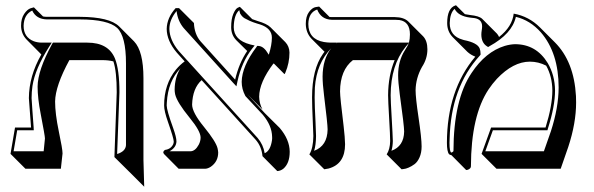

<svg xmlns="http://www.w3.org/2000/svg" viewBox="-20 -585 2258 730"><path d="M415 12.2 423.8 -233.9Q423.8 -313.5 411.1 -351.6Q392.6 -356.4 368.7 -356.4H243.7Q190.4 -258.3 189.5 -199.2Q189.5 -152.8 203.6 -85.4Q217.8 -18.1 217.8 -1.5L211.4 56.6H76.7L20 0L37.1 -100.1H98.1Q97.2 -117.2 93.3 -164.1Q89.8 -206.5 89.8 -211.9Q90.3 -295.9 137.2 -377.9L81.1 -434.6Q60.5 -456.1 60.1 -486.8Q60.1 -514.6 72 -532.2Q84 -549.8 96.7 -553.7L108.9 -557.1L143.6 -522.5Q150.9 -521 158.2 -521H284.2Q396.5 -520.5 433.1 -484.4L489.7 -427.7Q525.4 -390.6 525.4 -287.6V23.4L528.3 125L471.7 68.4ZM425.3 0.5Q457.5 -9.3 459 -33.2V-344.2Q459 -447.3 425.3 -479Q390.6 -510.7 284.2 -511.2H158.2Q117.7 -512.2 102.5 -544.9Q70.8 -529.8 69.8 -486.8Q69.8 -443.4 108.4 -428.2Q122.1 -423.3 137.2 -422.9H176.8L167 -407.7Q113.3 -323.2 103.5 -258.3Q100.1 -235.4 100.1 -211.9Q100.1 -207.5 103 -167.5Q106.9 -118.2 107.9 -100.6L108.4 -89.8H45.4L31.7 -9.8H146L150.9 -58.6Q150.9 -67.9 134.8 -151.4Q123 -211.4 123 -255.9Q123.5 -317.9 178.2 -418L181.2 -422.9H312Q392.1 -422.9 417 -362.8Q434.1 -320.3 434.1 -233.9Z M1080.6 -385.3Q1080.6 -345.2 1064.9 -308.6Q1062.5 -303.2 1061.5 -303.2L1021.5 -343.3Q1020.5 -343.3 1019.5 -343.3Q965.8 -272 965.3 -217.3Q965.8 -191.4 978 -168.9L921.4 -225.6L986.8 -154.8L1043.5 -98.6Q1081.1 -54.2 1081.5 -8.3Q1081.5 36.6 1056.6 57.1Q1045.9 64.9 1034.2 65.4L978 8.8Q974.6 -28.3 951.7 -54.2L746.6 -280.3Q712.4 -249.5 710.4 -187.5Q710.4 -157.7 755.9 -102.1Q800.8 -46.9 807.1 -21.5Q809.1 -12.7 809.6 -5.4Q809.6 29.3 781.7 48.8Q770.5 56.2 760.3 56.6H659.2L603 0Q601.1 -4.4 600.6 -5.9Q602.1 -12.2 607.9 -15.1Q629.9 -18.1 638.7 -37.1Q640.6 -42.5 640.6 -46.9Q640.6 -58.6 618.7 -121.1Q604 -162.6 604 -184.1Q604 -264.6 648.9 -320.3Q664.6 -338.9 682.1 -351.6L651.9 -385.3Q614.3 -429.7 613.8 -475.1Q614.7 -517.6 647.9 -554.2H660.6L717.3 -497.6Q719.2 -455.1 742.2 -428.2L874 -282.2Q888.7 -345.2 919.9 -391.1L877.9 -432.6Q858.9 -452.6 858.9 -481.9Q858.9 -512.7 866.9 -531.7Q875 -550.8 883.3 -555.2L891.6 -559.1Q893.6 -557.6 894.5 -556.6L939 -512.2Q948.7 -508.8 960 -504.9Q994.1 -495.1 1008.3 -481.4L1064.9 -424.8Q1080.1 -408.7 1080.6 -385.3ZM666 -325.2Q618.7 -276.4 614.3 -194.8Q613.8 -189 613.8 -184.1Q613.8 -166 638.2 -98.6Q650.9 -63.5 650.9 -46.9Q649.9 -23.9 624.5 -9.8H703.6Q722.2 -9.8 735.8 -35.2Q742.7 -48.8 742.7 -62Q742.7 -86.4 700.7 -137.7Q653.3 -195.8 646 -226.1Q644 -235.8 644 -244.1Q644.5 -291.5 666 -325.2ZM697.8 -349.1 700.7 -345.7 959.5 -60.5Q981 -35.2 986.3 -2.4Q1008.3 -11.7 1014.2 -52.2Q1015.1 -59.1 1014.6 -64.9Q1013.7 -107.4 979.5 -148.4L913.1 -219.7L912.6 -220.7Q898.9 -246.6 898.9 -273.9Q899.9 -333 955.1 -406.2L958 -410.6L963.9 -410.2Q983.4 -408.7 1000 -379.9Q1001.5 -377.9 1002 -377Q1013.7 -414.1 1013.7 -441.9Q1013.7 -477.5 968.3 -492.2Q962.9 -493.7 957 -495.6Q940.9 -500.5 928.7 -506.1Q916.5 -511.7 909.9 -515.6Q903.3 -519.5 898.7 -525.4Q894 -531.2 893.1 -533.4Q892.1 -535.6 891.1 -541L889.6 -546.4Q869.6 -528.8 868.7 -481.9Q868.7 -432.6 931.2 -416Q932.6 -415.5 933.1 -415.5L948.2 -412.1L938.5 -399.9Q898.9 -349.1 882.8 -275.4L878.9 -256.8L864.3 -272.5L678.2 -478.5Q655.8 -505.4 651.4 -543Q624 -509.8 624 -475.1Q625 -432.6 659.2 -391.6L689.5 -357.9Z M1560.1 -242.2Q1560.1 -213.4 1571.3 -138.2Q1583 -59.6 1583 -28.3Q1583 -4.4 1575.2 13.2Q1567.4 30.8 1556.2 39.1Q1544.9 47.4 1533.7 52.2Q1522.5 57.1 1514.6 57.6L1506.8 58.6L1450.2 2Q1462.9 -17.6 1463.4 -48.8Q1463.4 -69.8 1459.5 -136Q1455.6 -202.1 1455.6 -223.1Q1456.1 -297.9 1480.5 -356.4H1321.8Q1273.4 -318.8 1272.9 -237.3Q1272.9 -215.3 1286.6 -104.5Q1291.5 -62.5 1292 -36.6Q1292 38.6 1229.5 55.7Q1229.5 55.7 1212.9 58.6L1156.2 2Q1170.9 -21.5 1171.4 -67.9Q1171.4 -80.6 1169.4 -118.7Q1166.5 -181.6 1166.5 -214.8Q1166.5 -321.8 1208 -380.4Q1211.4 -384.8 1213.9 -388.2L1164.1 -438Q1143.1 -460.4 1142.6 -494.1Q1142.6 -522.9 1155 -539.6Q1167.5 -556.2 1180.7 -558.1L1193.4 -560.1L1232.9 -520.5Q1237.8 -520 1241.2 -520H1481.4Q1515.6 -519.5 1532.2 -503.4L1588.9 -446.8Q1605 -429.7 1605 -397.5Q1605 -361.8 1584.5 -330.6Q1561 -288.6 1560.1 -242.2ZM1239.7 -401.9Q1183.6 -345.2 1177.2 -252Q1176.3 -234.9 1176.3 -214.8Q1176.3 -181.6 1179.7 -119.6Q1181.6 -80.6 1181.6 -67.9Q1181.2 -32.7 1174.3 -11.7Q1224.6 -30.3 1225.6 -92.8Q1225.6 -113.3 1211.9 -223.6Q1206.5 -266.6 1206.5 -293.9Q1207 -361.3 1239.7 -401.9ZM1257.8 -419.9Q1257.8 -419.9 1258.8 -420.4L1262.2 -422.9H1535.6L1522 -406.7Q1465.8 -336.9 1465.3 -223.1Q1465.3 -202.6 1469.2 -137.7Q1473.1 -70.8 1473.6 -48.8Q1473.1 -27.3 1468.3 -11.7Q1515.6 -28.8 1516.6 -85Q1516.6 -106.4 1500 -226.1Q1493.7 -273.4 1493.7 -298.8Q1493.7 -353.5 1519 -393.1Q1530.8 -411.6 1534.7 -421.9Q1538.6 -437 1538.6 -454.1Q1538.6 -502.4 1499 -508.8Q1490.7 -509.8 1481.4 -509.8H1241.2Q1200.7 -511.2 1186 -548.8Q1153.3 -537.6 1152.3 -494.1Q1152.3 -436 1211.4 -425.3Q1223.6 -423.3 1236.3 -422.9H1261.2Z M1933.1 -533.2Q1990.7 -522.9 2032.7 -481L2089.4 -424.3Q2162.6 -351.1 2169.9 -219.7Q2170.4 -207 2170.4 -195.3Q2170.4 -116.7 2140.6 -26.4L2111.8 56.6H1867.7L1811 0L1847.2 -100.1H2054.2Q2080.1 -183.1 2080.1 -241.2Q2079.6 -293.9 2056.6 -335.4Q2027.3 -350.6 1994.6 -350.6Q1931.2 -350.6 1869.1 -285.2Q1851.6 -266.1 1837.9 -245.6Q1771 -145.5 1770.5 47.4Q1770.5 55.7 1758.8 60.5Q1755.4 61.5 1752.4 61.5L1696.3 4.9Q1690.9 3.9 1687.5 1.5Q1679.2 -8.3 1679.2 -42Q1679.7 -242.2 1787.1 -369.6Q1769.5 -376.5 1757.3 -387.7L1700.7 -444.3Q1680.2 -465.8 1680.2 -497.1Q1680.2 -554.2 1711.9 -564.5Q1714.4 -564.9 1713.9 -564.9L1747.6 -531.2Q1756.3 -529.3 1768.1 -527.8Q1801.3 -524.4 1813 -513.7L1869.6 -457Q1875 -450.7 1877.4 -444.3Q1927.7 -483.9 1933.1 -533.2ZM1941.4 -521Q1927.2 -456.5 1840.8 -409.2L1835.9 -406.2L1831.1 -409.2Q1810.5 -422.4 1810.1 -453.1Q1810.1 -460.9 1811.5 -469.2Q1813 -478.5 1813 -484.9Q1813 -511.2 1784.7 -516.1Q1777.8 -517.1 1767.1 -518.1Q1722.2 -523.9 1708.5 -551.3Q1690.9 -535.6 1689.9 -497.1Q1689.9 -447.8 1739.3 -434.1Q1742.2 -433.1 1744.1 -432.6Q1794.9 -422.4 1803.7 -400.9Q1807.1 -392.1 1807.1 -380.9V-377L1804.7 -374Q1693.8 -252.9 1689.5 -56.6Q1689.5 -48.8 1689 -42Q1689 -6.3 1696.3 -4.9Q1700.7 -5.9 1704.1 -10.3Q1704.6 -206.5 1772.9 -307.6Q1826.2 -388.2 1899.4 -410.6Q1919.9 -416.5 1938 -417Q2018.6 -417 2062.5 -345.2Q2089.8 -298.8 2090.3 -241.2Q2090.3 -181.2 2063.5 -97.2L2061.5 -89.8H1854L1825.2 -9.8H2047.9L2074.7 -86.4Q2103.5 -175.3 2104 -252Q2104 -383.8 2036.1 -462.4Q1995.6 -507.8 1941.4 -521Z"/></svg>

Font: Linux Biolinum Shadow O
Style: Bold
Weight: 700
Designer: Philipp H. Poll
Foundry: Philipp H. Poll
Version: Version 0.9.2